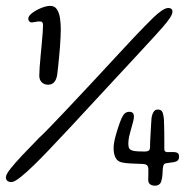

<svg xmlns="http://www.w3.org/2000/svg" viewBox="-82 -608 621 638"><path d="M78 -326.5Q64.5 -326.5 56.5 -334.8Q48.5 -343 48.5 -357Q48.5 -367.5 49.8 -385Q51 -402.5 53 -423Q55 -443.5 56.8 -463.2Q58.5 -483 59.8 -499Q61 -515 61 -523.5Q61 -535.5 54 -536.5Q45.5 -537.5 35 -535.2Q24.5 -533 21 -533.5Q16.5 -535 14.2 -538.2Q12 -541.5 12 -546Q12 -555 25.2 -565Q38.5 -575 55.8 -581.8Q73 -588.5 84.5 -588.5Q100 -588.5 107.5 -576.5Q115 -564.5 117.5 -546.8Q120 -529 120 -510.5Q120 -499 119.2 -483.5Q118.5 -468 117.2 -451Q116 -434 114.2 -417Q112.5 -400 111 -385Q109.5 -370 108 -359Q102.5 -326.5 78 -326.5ZM-44.5 -3Q-49 -3 -53.2 -4.5Q-57.5 -6 -60 -9.8Q-62.5 -13.5 -62.5 -19Q-62.5 -28 -47.5 -47Q-32.5 -66 -7.8 -92.2Q17 -118.5 46.5 -148.5Q60 -161 82.5 -184.2Q105 -207.5 133.5 -237.5Q162 -267.5 193.2 -301Q224.5 -334.5 255.5 -367.8Q286.5 -401 314.5 -431.5Q342.5 -462 364.5 -485.2Q386.5 -508.5 399 -521Q414 -536.5 428.2 -550.2Q442.5 -564 455.5 -572.8Q468.5 -581.5 477.5 -581.5Q480.5 -581.5 483 -580.8Q485.5 -580 487.2 -578.8Q489 -577.5 490 -575Q491 -572.5 491 -569Q491 -560.5 481.5 -546.8Q472 -533 458.2 -517.2Q444.5 -501.5 431.5 -487.5Q410.5 -464.5 378.8 -430.2Q347 -396 309 -355Q271 -314 230.2 -270Q189.5 -226 149.8 -183.2Q110 -140.5 75 -104Q55.5 -83.5 31.5 -60Q7.5 -36.5 -13.2 -19.8Q-34 -3 -44.5 -3ZM433 9Q423.5 9 417 4.5Q410.5 0 410.5 -11.5Q410.5 -16 410.8 -22.5Q411 -29 411 -35.5Q411 -42 411 -46.5Q410.5 -55.5 405.8 -59.5Q401 -63.5 385 -63.5Q368 -64 352.5 -64.8Q337 -65.5 324 -68Q308 -71.5 301.8 -84.2Q295.5 -97 295.5 -115Q295.5 -133 302.8 -158.5Q310 -184 316.5 -201.5Q322 -217 328.8 -226.8Q335.5 -236.5 348 -236.5Q355 -236.5 359 -232.8Q363 -229 363 -220.5Q363 -213.5 360.2 -203Q357.5 -192.5 353.8 -180Q350 -167.5 347.2 -155Q344.5 -142.5 344.5 -131.5Q344.5 -118.5 348 -114Q351.5 -109.5 358.5 -107.5Q365.5 -105.5 377 -105Q388.5 -104.5 397.5 -104.5Q408.5 -104.5 412.5 -107.8Q416.5 -111 416.5 -119.5Q416.5 -124.5 417 -137.5Q417.5 -150.5 418.5 -166.2Q419.5 -182 420.2 -196Q421 -210 421.5 -215.5Q423 -227 428 -235.5Q433 -244 442 -244Q453 -244 457 -236.8Q461 -229.5 462.5 -214.5Q463 -207 463.2 -195.5Q463.5 -184 463.8 -170.2Q464 -156.5 464 -141.8Q464 -127 464 -112.5Q464 -102.5 474.5 -102.5Q481 -102.5 487.8 -102.8Q494.5 -103 499.5 -102.5Q506.5 -101.5 509.8 -98.2Q513 -95 513 -88Q513 -79 508.5 -74.8Q504 -70.5 494 -69Q489.5 -68.5 483 -67.5Q476.5 -66.5 470 -65.5Q464 -64.5 462 -60.5Q460 -56.5 459 -48Q458.5 -39 457.8 -28Q457 -17 455 -10Q451.5 9 433 9Z"/></svg>

Font: Gluten
Style: Regular
Weight: 400
Designer: Tyler Finck
Foundry: Etcetera Type Company
Version: Version 1.300